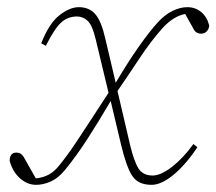

<svg xmlns="http://www.w3.org/2000/svg" viewBox="-20 -503 604 536"><path d="M7 -54Q7 -77 26 -77Q39 -77 46 -65L80 -5Q100 -7 116 -15.5Q132 -24 146 -42Q168 -69 192 -105Q216 -141 240 -178Q264 -215 283 -244L247 -394Q238 -432 225 -444.5Q212 -457 195 -457Q169 -457 150.5 -440Q132 -423 108 -375L95 -382Q117 -438 146 -460.5Q175 -483 200 -483Q229 -483 246 -463.5Q263 -444 274 -395L303 -272Q338 -331 368 -373.5Q398 -416 420 -440Q440 -462 461.5 -472.5Q483 -483 503 -483Q525 -483 541.5 -469.5Q558 -456 564 -432Q564 -424 558 -416.5Q552 -409 541 -409Q536 -409 530.5 -411.5Q525 -414 521 -421L497 -464Q465 -458 435 -426Q401 -388 369 -339.5Q337 -291 308 -249L343 -99Q354 -53 366.5 -33Q379 -13 406 -13Q429 -13 460.5 -37.5Q492 -62 520 -101L531 -92Q500 -45 465.5 -16Q431 13 403 13Q366 13 349.5 -11.5Q333 -36 318 -99L289 -221Q255 -163 224 -115Q193 -67 161 -28Q142 -5 121 4Q100 13 81 13Q56 13 35.5 -5.5Q15 -24 7 -54Z"/></svg>

Font: Source Serif Pro ExtraLight
Style: Italic
Weight: 200
Italic angle: -12°
Designer: Frank Grießhammer
Foundry: Adobe Systems Incorporated
Version: Version 3.001;hotconv 1.0.111;makeotfexe 2.5.65597